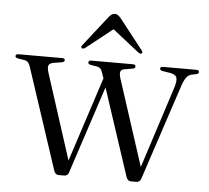

<svg xmlns="http://www.w3.org/2000/svg" viewBox="-48 -690 813 746"><g transform="rotate(5 358.0 -316.5)"><path d="M229 4.5H207.5Q194 4.5 189 -10.5L59.5 -403Q54.5 -418 48.5 -423.2Q42.5 -428.5 32 -429.5L10.5 -433Q0 -435 0 -441.5Q0 -449.5 11 -449.5H181Q192 -449.5 192 -441.5Q192 -435 181 -433L155.5 -429Q135 -426.5 130.8 -417.2Q126.5 -408 134 -385.5L240.5 -55L348 -385L341.5 -403.5Q337.5 -417 332 -422.2Q326.5 -427.5 316.5 -429L295 -432.5Q284 -434.5 284 -441.5Q284 -449.5 295 -449.5H457Q468 -449.5 468 -441.5Q468 -434 457 -432.5L428 -427.5Q414 -425.5 411 -417Q408 -408.5 413.5 -390.5L522.5 -54.5L625 -372Q634.5 -401 629.5 -413.2Q624.5 -425.5 601.5 -429L575.5 -433Q564 -435 564 -441.5Q564 -449.5 575 -449.5H704Q715.5 -449.5 715.5 -441.5Q715.5 -434.5 704.5 -432.5L687 -429Q675.5 -426 667 -414.8Q658.5 -403.5 650.5 -378.5L528.5 -9.5Q523.5 4.5 510.5 4.5H489.5Q476 4.5 471 -10.5L359 -350.5L246.5 -8.5Q242 4.5 229 4.5ZM487.5 -494.5Q482.5 -491 474 -497L370.5 -578.5L267.5 -497Q259 -491 254 -494.5Q248.5 -499 255 -506.5L347.5 -624.5Q359 -638.5 371 -638.5Q382 -638.5 393.5 -624.5L486 -506.5Q492.5 -499 487.5 -494.5Z"/></g></svg>

Font: Fraunces 72pt Light
Style: Regular
Weight: 300
Version: Version 1.000;[0bf87f6ff]